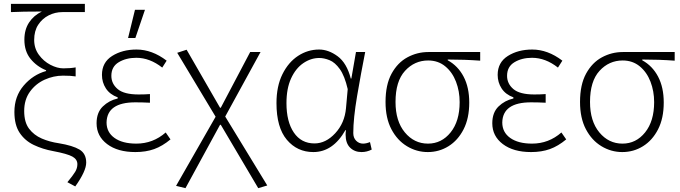

<svg xmlns="http://www.w3.org/2000/svg" viewBox="-20 -781 3544 1000"><path d="M372 190 331 168Q360 133 371.5 114Q383 95 383 74Q383 49 357 34.5Q331 20 257 6Q202 -4 156 -26Q110 -48 82.5 -89Q55 -130 55 -198Q55 -279 103.5 -335.5Q152 -392 220 -411V-415Q171 -435 139 -474.5Q107 -514 107 -574Q107 -627 131.5 -664Q156 -701 198 -721Q94 -721 37 -718V-761H422V-718H305Q267 -718 233.5 -701Q200 -684 179 -652Q158 -620 158 -573Q158 -529 182.5 -495.5Q207 -462 242.5 -443.5Q278 -425 310 -425Q347 -425 374 -430V-383Q350 -387 308 -387Q259 -387 212.5 -366Q166 -345 136 -303.5Q106 -262 106 -203Q106 -144 131.5 -110.5Q157 -77 197.5 -59.5Q238 -42 286 -35Q359 -23 394 -2Q429 19 429 66Q429 110 372 190Z M685 -583H647L683 -730H735ZM685 11Q593 11 538 -30.5Q483 -72 483 -139Q483 -195 515.5 -226.5Q548 -258 593 -268V-274Q552 -289 531.5 -320.5Q511 -352 511 -391Q511 -456 564 -489.5Q617 -523 691 -523Q772 -523 848 -465L825 -429Q760 -480 690 -480Q637 -480 598.5 -457Q560 -434 560 -386Q560 -345 593 -317Q626 -289 702 -289Q735 -289 761 -291V-246Q722 -248 685 -248Q537 -248 535 -143Q535 -92 576.5 -62.5Q618 -33 690 -33Q777 -33 843 -91L868 -55Q826 -20 783 -4.5Q740 11 685 11Z M1325 199 1130 -131H1126L946 199L897 187L1103 -173L903 -506L952 -522L1126 -220H1130L1283 -510H1337L1153 -174L1372 185Z M1863 11Q1827 11 1803.5 -12Q1780 -35 1780 -80Q1780 -91 1782 -103H1779Q1714 11 1612 11Q1528 11 1474 -53Q1420 -117 1420 -244Q1420 -332 1451 -394.5Q1482 -457 1532.5 -490Q1583 -523 1642 -523Q1691 -523 1738.5 -488Q1786 -453 1807 -372H1810L1834 -510H1882Q1860 -399 1840 -281.5Q1820 -164 1820 -88Q1820 -63 1835 -48Q1850 -33 1871 -33Q1887 -33 1907 -41L1916 -2Q1891 11 1863 11ZM1618 -34Q1677 -34 1726 -87Q1775 -140 1782 -217L1791 -317Q1775 -386 1750 -421Q1725 -456 1696.5 -467.5Q1668 -479 1643 -479Q1599 -479 1559.5 -452Q1520 -425 1496 -372.5Q1472 -320 1472 -244Q1472 -147 1510.5 -90.5Q1549 -34 1618 -34Z M2208 11Q2150 11 2099.5 -19.5Q2049 -50 2018.5 -108Q1988 -166 1988 -250Q1988 -340 2019.5 -397.5Q2051 -455 2102 -482.5Q2153 -510 2211 -510H2481V-465Q2400 -471 2312 -471V-467Q2365 -438 2394.5 -382Q2424 -326 2424 -247Q2424 -165 2394.5 -107.5Q2365 -50 2316 -19.5Q2267 11 2208 11ZM2209 -33Q2280 -33 2327 -91.5Q2374 -150 2374 -249Q2374 -306 2355 -355.5Q2336 -405 2299 -435.5Q2262 -466 2210 -466Q2139 -466 2089.5 -412Q2040 -358 2040 -250Q2040 -150 2088.5 -91.5Q2137 -33 2209 -33Z M2746 11Q2654 11 2599 -30.5Q2544 -72 2544 -139Q2544 -195 2576.5 -226.5Q2609 -258 2654 -268V-274Q2613 -289 2592.5 -320.5Q2572 -352 2572 -391Q2572 -456 2625 -489.5Q2678 -523 2752 -523Q2833 -523 2909 -465L2886 -429Q2821 -480 2751 -480Q2698 -480 2659.5 -457Q2621 -434 2621 -386Q2621 -345 2654 -317Q2687 -289 2763 -289Q2796 -289 2822 -291V-246Q2783 -248 2746 -248Q2598 -248 2596 -143Q2596 -92 2637.5 -62.5Q2679 -33 2751 -33Q2838 -33 2904 -91L2929 -55Q2887 -20 2844 -4.5Q2801 11 2746 11Z M3221 11Q3163 11 3112.5 -19.5Q3062 -50 3031.5 -108Q3001 -166 3001 -250Q3001 -340 3032.5 -397.5Q3064 -455 3115 -482.5Q3166 -510 3224 -510H3494V-465Q3413 -471 3325 -471V-467Q3378 -438 3407.5 -382Q3437 -326 3437 -247Q3437 -165 3407.5 -107.5Q3378 -50 3329 -19.5Q3280 11 3221 11ZM3222 -33Q3293 -33 3340 -91.5Q3387 -150 3387 -249Q3387 -306 3368 -355.5Q3349 -405 3312 -435.5Q3275 -466 3223 -466Q3152 -466 3102.5 -412Q3053 -358 3053 -250Q3053 -150 3101.5 -91.5Q3150 -33 3222 -33Z"/></svg>

Font: LXGW 975 Gothic SC 200W
Style: Regular
Weight: 200
Version: Version 2.01;February 25, 2021